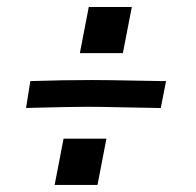

<svg xmlns="http://www.w3.org/2000/svg" viewBox="-20 -521 558 547"><path d="M54.2 -213.4 66.4 -290Q160.2 -293 244.1 -293Q273.9 -293 299.8 -292.5Q325.7 -292 366.2 -291.3Q406.7 -290.5 444.8 -290H453.1L438 -213.4H429.2Q386.2 -213.9 325.2 -215.3Q264.2 -216.8 227.5 -216.8Q185.1 -216.8 54.2 -213.4ZM161.1 -126H283.2L257.8 5.9H135.7ZM232.9 -501H355.5L330.1 -369.6H207.5Z"/></svg>

Font: Fantasque Sans Mono
Style: Italic
Weight: 400
Italic angle: -11°
Monospace: yes
Designer: Jany Belluz
Version: Version 1.8.0 ; ttfautohint (v1.8.2)